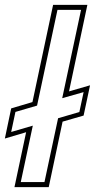

<svg xmlns="http://www.w3.org/2000/svg" viewBox="-70 -770 390 790"><path d="M-10.5 0 37.5 -226 -50 -200 -24 -324 63.5 -350 148.5 -750H289.5L214 -394L300.5 -419L274 -294.5L187.5 -269.5L130.5 0ZM15.5 -21H113L169 -283.5L256.5 -309L274 -391L186 -366L263.5 -729.5H166.5L82.5 -335.5L-6.5 -309.5L-24 -227L65 -253Z"/></svg>

Font: Tourney Condensed ExtraLight
Style: Italic
Weight: 200
Width: 3
Italic angle: -12°
Designer: Tyler Finck
Foundry: Etcetera Type Co
Version: Version 1.010; ttfautohint (v1.8.3)